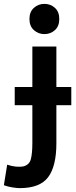

<svg xmlns="http://www.w3.org/2000/svg" viewBox="-90 -773 390 991"><path d="M12 198Q116 198 158.5 141.5Q201 85 201 -34V-230H278V-324H201V-533H77V-324H-14V-230H77V-35Q77 17 69.5 47.5Q62 78 30 86Q16 89 -8 87Q-29 85 -53 77L-70 183Q-48 191 -24.5 194.5Q-1 198 12 198ZM216 -675Q216 -712 193.5 -732.5Q171 -753 139 -753Q108 -753 85 -732.5Q62 -712 62 -675Q62 -638 85 -617.5Q108 -597 139 -597Q171 -597 193.5 -617.5Q216 -638 216 -675Z"/></svg>

Font: Repo DemiBold
Style: Regular
Weight: 600
Designer: Stefan Peev
Foundry: Context Ltd
Version: Version 1.502